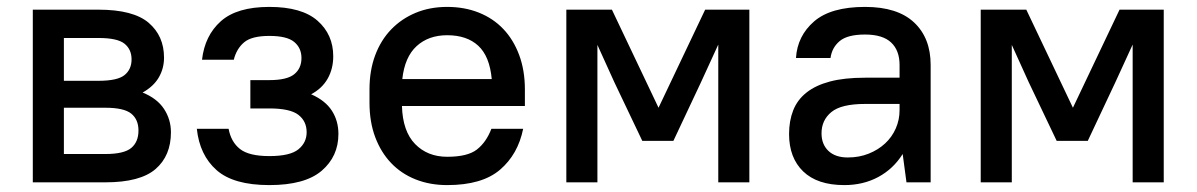

<svg xmlns="http://www.w3.org/2000/svg" viewBox="-20 -528 3465 556"><path d="M75 -500H265Q366 -500 410.5 -462Q455 -424 455 -361Q455 -330 440 -304Q425 -278 393 -260Q435 -243 455 -212.5Q475 -182 475 -145Q475 -77 430.5 -38.5Q386 0 285 0H75ZM165 -216V-82H285Q339 -82 360 -99.5Q381 -117 381 -150Q381 -182 360 -199Q339 -216 285 -216ZM165 -418V-294H265Q320 -294 340.5 -310.5Q361 -327 361 -356Q361 -385 340.5 -401.5Q320 -418 265 -418Z M760 -508Q854 -508 899.5 -468Q945 -428 945 -365Q945 -329 929 -300.5Q913 -272 881 -255Q922 -237 941 -207.5Q960 -178 960 -140Q960 -75 911.5 -33.5Q863 8 760 8Q656 8 607 -35.5Q558 -79 550 -155H642Q649 -117 675 -96.5Q701 -76 760 -76Q820 -76 844 -95.5Q868 -115 868 -145Q868 -177 844 -195.5Q820 -214 760 -214H705V-296H760Q811 -296 832 -313Q853 -330 853 -360Q853 -389 832 -406.5Q811 -424 760 -424Q709 -424 687 -405.5Q665 -387 657 -355H565Q573 -425 619.5 -466.5Q666 -508 760 -508Z M1275 8Q1225 8 1183.5 -8.5Q1142 -25 1112.5 -56Q1083 -87 1066.5 -131Q1050 -175 1050 -231V-269Q1050 -324 1066.5 -368Q1083 -412 1113 -443Q1143 -474 1184 -491Q1225 -508 1275 -508Q1325 -508 1366.5 -491.5Q1408 -475 1437.5 -444Q1467 -413 1483.5 -368.5Q1500 -324 1500 -269V-221H1144Q1146 -148 1182 -111Q1218 -74 1275 -74Q1334 -74 1361 -95Q1388 -116 1403 -155H1495Q1480 -81 1428 -36.5Q1376 8 1275 8ZM1275 -426Q1221 -426 1186.5 -394.5Q1152 -363 1145 -299H1404Q1398 -365 1365 -395.5Q1332 -426 1275 -426Z M1759 -290 1710 -398V0H1620V-500H1752L1887 -216L2022 -500H2150V0H2060V-399L2010 -290L1930 -120H1840Z M2425 8Q2347 8 2306 -31.5Q2265 -71 2265 -140Q2265 -178 2277 -208.5Q2289 -239 2315.5 -260Q2342 -281 2383.5 -292Q2425 -303 2485 -303H2585V-340Q2585 -382 2560.5 -405Q2536 -428 2485 -428Q2434 -428 2411.5 -409Q2389 -390 2385 -360H2285Q2289 -424 2337.5 -466Q2386 -508 2485 -508Q2579 -508 2627 -463Q2675 -418 2675 -340V0H2605L2594 -82Q2567 -39 2523.5 -15.5Q2480 8 2425 8ZM2435 -72Q2468 -72 2495.5 -83Q2523 -94 2543 -112.5Q2563 -131 2574 -156Q2585 -181 2585 -209V-227H2485Q2416 -227 2387.5 -203.5Q2359 -180 2359 -142Q2359 -110 2379 -91Q2399 -72 2435 -72Z M2959 -290 2910 -398V0H2820V-500H2952L3087 -216L3222 -500H3350V0H3260V-399L3210 -290L3130 -120H3040Z"/></svg>

Font: Retni Sans Medium
Style: Regular
Weight: 500
Designer: Vitaly Kuzmin
Foundry: ParaType Ltd.
Version: Version 1.00;March 2, 2019;FontCreator 11.5.0.2425 64-bit; t